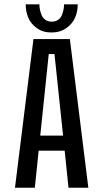

<svg xmlns="http://www.w3.org/2000/svg" viewBox="-20 -884 490 904"><path d="M346 -863.5Q346 -830.5 333.8 -801.5Q321.5 -772.5 292.5 -751.8Q263.5 -731 222.5 -731Q181.5 -731 153 -751.8Q124.5 -772.5 112.8 -801.5Q101 -830.5 101 -863.5H165.5Q165.5 -852.5 167.5 -841Q169.5 -829.5 175 -815Q180.5 -800.5 193 -791.2Q205.5 -782 223.5 -782Q242 -782 254.5 -791.2Q267 -800.5 272.2 -815Q277.5 -829.5 279.5 -841Q281.5 -852.5 281.5 -863.5ZM302.5 0 284.5 -174.5H162L144 0H50.5L137.5 -700H309L396 0ZM209.5 -629.5 169.5 -245.5H277L236.5 -629.5Z"/></svg>

Font: League Mono Condensed
Style: Regular
Weight: 400
Width: 1
Designer: Tyler Finck
Foundry: The League of Moveable Type / Tyler Finck
Version: Version 2.210